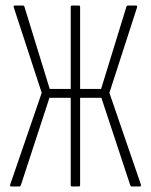

<svg xmlns="http://www.w3.org/2000/svg" viewBox="-20 -675 546 695"><path d="M20 0Q15 0 17 -7L131 -339L30 -648Q28 -655 33 -655H62Q67 -655 68 -652L160 -353H236V-650Q236 -655 241 -655H265Q270 -655 270 -650V-353H346L438 -652Q440 -655 444 -655H473Q477 -655 476 -648L376 -339L490 -7Q491 0 487 0H457Q455 0 454 -1Q453 -2 452 -3L347 -321H270V-5Q270 0 265 0H241Q236 0 236 -5V-321H159L55 -3Q54 -2 53 -1Q52 0 50 0Z"/></svg>

Font: Sofia Sans Extra Condensed ExtraLight
Style: Regular
Weight: 250
Designer: Botio Nikoltchev, Ani Petrova
Foundry: lettersoup
Version: Version 4.101